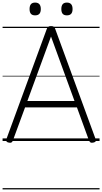

<svg xmlns="http://www.w3.org/2000/svg" viewBox="-20 -1092 791 1487"><path d="M50 13Q34 10 30 3Q26 -4 30 -16L342 -867Q346 -880 353.5 -885Q361 -890 375 -890Q390 -890 397 -885Q404 -880 408 -867L720 -16Q725 -4 720.5 3Q716 10 700 13Q686 15 679.5 10.5Q673 6 667 -10L576 -260H174L82 -10Q77 6 70.5 10.5Q64 15 50 13ZM192 -310H557L375 -809ZM252 -973Q230 -973 219.5 -985Q209 -997 209 -1022Q209 -1047 219.5 -1059.5Q230 -1072 252 -1072Q274 -1072 285 -1059.5Q296 -1047 296 -1022Q296 -997 285 -985Q274 -973 252 -973ZM498 -973Q476 -973 465.5 -985Q455 -997 455 -1022Q455 -1047 465.5 -1059.5Q476 -1072 498 -1072Q520 -1072 531 -1059.5Q542 -1047 542 -1022Q542 -997 531 -985Q520 -973 498 -973ZM0 365H751V375H0ZM0 -20H751V0H0ZM0 -505H751V-500H0ZM0 -885H751V-875H0Z"/></svg>

Font: Playwrite IT Moderna Guides
Style: Regular
Weight: 400
Designer: Veronika Burian, José Scaglione
Foundry: TypeTogether
Version: Version 1.003